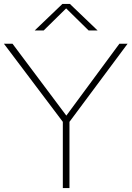

<svg xmlns="http://www.w3.org/2000/svg" viewBox="-28 -964 674 984"><path d="M294 0V-339.5L-8 -740H36L312 -371.5L584 -740H626L328 -339.5V0ZM150 -808 292 -944H330L472 -808H426L311 -921L196 -808Z"/></svg>

Font: Encode Sans Expanded Expanded Thin
Style: Regular
Weight: 100
Width: 7
Designer: Multiple Designers
Foundry: Impallari Type
Version: Version 3.000; ttfautohint (v1.8.3) -l 8 -r 50 -G 200 -x 14 